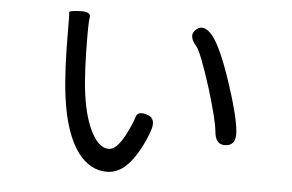

<svg xmlns="http://www.w3.org/2000/svg" viewBox="-45 -628 1091 718"><g transform="rotate(5 500.0 -269.0)"><path d="M379 26Q317 26 272 -32Q219 -102 201 -243Q189 -335 189 -493Q189 -550 187.5 -556Q186 -562 228 -564Q269 -565 266 -545.5Q263 -526 263 -487Q263 -335 274 -256Q286 -168 314.5 -114Q343 -60 379 -60Q408 -60 438 -116Q463 -164 469 -187.5Q475 -211 511 -200Q548 -189 530 -139Q504 -67 466 -20.5Q428 26 379 26ZM815 -112Q775 -108 771 -160Q767 -202 733 -314Q690 -450 672 -471Q638 -510 666 -533Q693 -557 727 -517Q762 -474 806 -339Q844 -224 849 -167Q854 -115 815 -112Z"/></g></svg>

Font: Resource Han Rounded HK
Style: Regular
Weight: 400
Designer: Cyano Hao (round all glyphs); Ryoko NISHIZUKA  (kana, bopomofo & ideographs); Paul D. Hunt (Latin, Greek & Cyrillic); Sa
Foundry: Cyano Hao
Version: 0.990